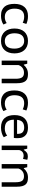

<svg xmlns="http://www.w3.org/2000/svg" viewBox="1654 -2234 594 3943"><g transform="rotate(90 1951.5 -263.0)"><path d="M484 -36Q449 -11 402 1.5Q355 14 303 14Q237 14 190.5 -6Q144 -26 115 -62Q86 -98 73 -149Q60 -200 60 -262Q60 -395 124.5 -467.5Q189 -540 310 -540Q363 -540 402 -530.5Q441 -521 472 -507L448 -432Q421 -446 389.5 -454Q358 -462 321 -462Q158 -462 158 -262Q158 -224 167 -188.5Q176 -153 196 -125.5Q216 -98 248.5 -81Q281 -64 328 -64Q370 -64 401.5 -75.5Q433 -87 454 -103Z M566 -262Q566 -327 583 -378.5Q600 -430 633 -466Q666 -502 713.5 -521Q761 -540 822 -540Q886 -540 934 -519Q982 -498 1014 -460.5Q1046 -423 1061.5 -372.5Q1077 -322 1077 -262Q1077 -198 1059.5 -147Q1042 -96 1009.5 -60Q977 -24 929.5 -5Q882 14 822 14Q756 14 708 -7Q660 -28 628.5 -65Q597 -102 581.5 -152.5Q566 -203 566 -262ZM664 -262Q664 -225 672.5 -189.5Q681 -154 700 -126Q719 -98 749 -81Q779 -64 823 -64Q979 -64 979 -262Q979 -301 970.5 -337Q962 -373 943.5 -400.5Q925 -428 895 -445Q865 -462 823 -462Q745 -462 704.5 -412.5Q664 -363 664 -262Z M1598 0V-290Q1598 -374 1571 -416Q1544 -458 1475 -458Q1414 -458 1373.5 -426.5Q1333 -395 1317 -346V0H1225V-525H1289L1307 -455H1316Q1345 -491 1391.5 -515.5Q1438 -540 1503 -540Q1549 -540 1584 -529.5Q1619 -519 1642.5 -492.5Q1666 -466 1678 -421.5Q1690 -377 1690 -309V0Z M2262 -36Q2227 -11 2180 1.5Q2133 14 2081 14Q2015 14 1968.5 -6Q1922 -26 1893 -62Q1864 -98 1851 -149Q1838 -200 1838 -262Q1838 -395 1902.5 -467.5Q1967 -540 2088 -540Q2141 -540 2180 -530.5Q2219 -521 2250 -507L2226 -432Q2199 -446 2167.5 -454Q2136 -462 2099 -462Q1936 -462 1936 -262Q1936 -224 1945 -188.5Q1954 -153 1974 -125.5Q1994 -98 2026.5 -81Q2059 -64 2106 -64Q2148 -64 2179.5 -75.5Q2211 -87 2232 -103Z M2799 -43Q2764 -17 2712 -1.5Q2660 14 2599 14Q2533 14 2484.5 -5.5Q2436 -25 2405 -61Q2374 -97 2359 -148Q2344 -199 2344 -262Q2344 -397 2410.5 -468.5Q2477 -540 2600 -540Q2639 -540 2678 -531.5Q2717 -523 2748 -499.5Q2779 -476 2798.5 -435Q2818 -394 2818 -328Q2818 -312 2817 -291Q2816 -270 2813 -250H2438Q2440 -158 2482 -111Q2524 -64 2625 -64Q2667 -64 2705 -78.5Q2743 -93 2764 -113ZM2730 -316Q2732 -396 2697.5 -429Q2663 -462 2601 -462Q2531 -462 2490 -429Q2449 -396 2442 -316Z M3244 -438Q3227 -443 3211 -447Q3195 -451 3181 -451Q3128 -451 3098.5 -424Q3069 -397 3062 -356V0H2970V-525H3034L3052 -455H3061Q3084 -494 3114.5 -515.5Q3145 -537 3191 -537Q3205 -537 3224 -534.5Q3243 -532 3262 -526Z M3723 0V-290Q3723 -374 3696 -416Q3669 -458 3600 -458Q3539 -458 3498.5 -426.5Q3458 -395 3442 -346V0H3350V-525H3414L3432 -455H3441Q3470 -491 3516.5 -515.5Q3563 -540 3628 -540Q3674 -540 3709 -529.5Q3744 -519 3767.5 -492.5Q3791 -466 3803 -421.5Q3815 -377 3815 -309V0Z"/></g></svg>

Font: PT Sans Caption
Style: Regular
Weight: 400
Designer: A.Korolkova, O.Umpeleva, V.Yefimov
Foundry: ParaType Ltd
Version: Version 2.004W OFL